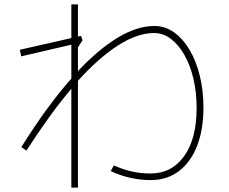

<svg xmlns="http://www.w3.org/2000/svg" viewBox="-20 -801 1040 872"><path d="M304 51V-398Q206 -282 100 -117L77 -133Q193 -319 304 -444V-598L76 -545L70 -575L304 -628V-781H334V-635L348 -638L355 -618L334 -586V-478Q428 -578 515.5 -630.5Q603 -683 681 -683Q730 -683 770.5 -654Q811 -625 841 -574.5Q871 -524 887.5 -456.5Q904 -389 904 -312Q904 -212 875 -138Q846 -64 792 -23.5Q738 17 664 17Q618 17 571.5 6.5Q525 -4 483 -24L497 -50Q577 -13 663 -13Q760 -13 816.5 -92Q873 -171 873 -311Q873 -381 858.5 -443Q844 -505 817.5 -551.5Q791 -598 756 -624.5Q721 -651 680 -651Q604 -651 516.5 -595Q429 -539 334 -434V51Z"/></svg>

Font: Murecho ExtraLight
Style: Regular
Weight: 200
Designer: Neil Summerour
Foundry: Positype
Version: Version 1.010; ttfautohint (v1.8.3)